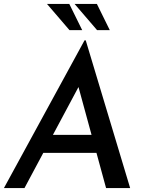

<svg xmlns="http://www.w3.org/2000/svg" viewBox="-21 -961 741 981"><path d="M104 0H-1L411 -755H417L644 0H521L361 -586L444 -636ZM227 -272H486L510 -180H184ZM333 -941 399 -807H334L219 -941ZM474 -941 540 -807H475L360 -941Z"/></svg>

Font: Josefin Sans Medium
Style: Italic
Weight: 500
Italic angle: -7°
Designer: Santiago Orozco
Foundry: Typemade
Version: Version 2.000